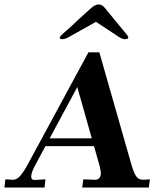

<svg xmlns="http://www.w3.org/2000/svg" viewBox="-67 -842 695 862"><path d="M-9 -35Q10 -35 26.5 -55.5Q43 -76 62 -112L330 -607H379L521 -110Q532 -70 543 -52.5Q554 -35 575 -35H580L606 -37L601 0H302L307 -37L354 -35Q384 -32 386 -63Q386 -74 380 -98L355 -186H137L93 -104Q73 -68 73 -49Q73 -33 91 -34L137 -37L133 0H-47L-43 -37ZM280 -451 156 -221H345ZM201 -673Q201 -679 234 -707Q264 -733 287 -756L340 -804Q360 -822 376 -822Q392 -822 406 -804L445 -756Q465 -731 488 -704Q509 -680 509 -675Q509 -666 495 -666Q481 -666 464 -678L364 -744L246 -678Q227 -666 212 -666Q201 -666 201 -673Z"/></svg>

Font: Unna
Style: Bold Italic
Weight: 700
Italic angle: -8.05°
Designer: Jorge de Buen Unna
Foundry: Omnibus-Type
Version: Version 2.008